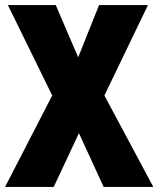

<svg xmlns="http://www.w3.org/2000/svg" viewBox="-21 -734 622 754"><path d="M581 0H386L289 -211L190 0H-1L184 -359L10 -714H198L286 -509L368 -714H560L389 -359Z"/></svg>

Font: Noto Sans Telugu Condensed Black
Style: Regular
Weight: 900
Width: 3
Designer: Jelle Bosma - Monotype Design Team
Foundry: Monotype Imaging Inc.
Version: Version 2.005; ttfautohint (v1.8.4.7-5d5b)